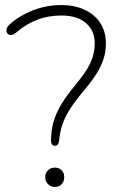

<svg xmlns="http://www.w3.org/2000/svg" viewBox="-20 -733 469 756"><path d="M196 -159Q189 -159 185 -164Q181 -169 181 -179Q181 -217 190 -250.5Q199 -284 219.5 -319Q240 -354 275 -396Q304 -431 321 -458Q338 -485 345.5 -510.5Q353 -536 353 -563Q353 -613 318 -642.5Q283 -672 222 -672Q170 -672 126 -655Q82 -638 44 -605Q35 -597 27 -595.5Q19 -594 13.5 -597.5Q8 -601 6 -607.5Q4 -614 7 -622Q10 -630 18 -637Q56 -671 109 -692Q162 -713 221 -713Q274 -713 313.5 -694.5Q353 -676 375 -642Q397 -608 397 -563Q397 -531 388 -502Q379 -473 359.5 -442Q340 -411 306 -371Q275 -334 255 -302.5Q235 -271 225.5 -242Q216 -213 213 -181Q212 -171 208 -165Q204 -159 196 -159ZM196 3Q180 3 169 -8Q158 -19 158 -35Q158 -52 169 -62.5Q180 -73 196 -73Q213 -73 223 -62.5Q233 -52 233 -35Q233 -19 223 -8Q213 3 196 3Z"/></svg>

Font: Nunito ExtraLight ExtraLight
Style: Regular
Weight: 250
Version: Version 3.602